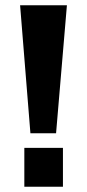

<svg xmlns="http://www.w3.org/2000/svg" viewBox="-20 -706 330 726"><path d="M56 -686 95 -202H192L233 -686ZM72 -147V0H218V-147Z"/></svg>

Font: Chivo
Style: Bold
Weight: 700
Designer: Hector Gatti
Foundry: Omnibus-Type
Version: Version 1.003;PS 001.003;hotconv 1.0.70;makeotf.lib2.5.58329